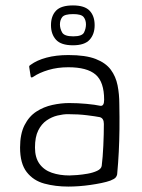

<svg xmlns="http://www.w3.org/2000/svg" viewBox="-20 -680 524 708"><path d="M232 8Q184 8 143.5 -3Q103 -14 78.5 -45.5Q54 -77 54 -136Q54 -186 70.5 -218.5Q87 -251 114 -268.5Q141 -286 173 -293Q205 -300 235 -300Q267 -300 299 -297Q331 -294 349 -290Q364 -287 364 -312Q364 -378 332.5 -405Q301 -432 232 -432Q192 -432 158.5 -422Q125 -412 103 -397Q99 -394 96 -394.5Q93 -395 93 -399L88 -431Q87 -436 88.5 -437.5Q90 -439 93 -441Q116 -458 151.5 -467.5Q187 -477 232 -477Q296 -477 333 -462.5Q370 -448 388.5 -423Q407 -398 413.5 -365.5Q420 -333 420 -297Q421 -246 420.5 -203.5Q420 -161 418 -120.5Q416 -80 412 -37Q411 -31 406.5 -25.5Q402 -20 387 -14Q373 -9 353.5 -5Q334 -1 313 2Q292 5 271.5 6.5Q251 8 232 8ZM236 -33Q246 -33 264.5 -34.5Q283 -36 303 -39.5Q323 -43 338 -50Q353 -57 355 -68Q359 -99 361 -142.5Q363 -186 363 -223Q363 -244 348 -248Q333 -251 301 -255Q269 -259 230 -259Q213 -259 192 -254Q171 -249 152 -236Q133 -223 121 -199Q109 -175 109 -136Q109 -99 125.5 -76Q142 -53 171 -43Q200 -33 236 -33ZM329 -587Q329 -554 310.5 -533.5Q292 -513 249 -513Q205 -513 186.5 -533.5Q168 -554 168 -587Q168 -621 186.5 -640.5Q205 -660 249 -660Q292 -660 310.5 -640.5Q329 -621 329 -587ZM297 -590Q297 -606 288.5 -617Q280 -628 250 -628Q218 -628 209.5 -617Q201 -606 201 -590Q201 -575 209 -560.5Q217 -546 250 -546Q283 -546 290 -560.5Q297 -575 297 -590Z"/></svg>

Font: Glory Light
Style: Regular
Weight: 300
Version: Version 1.011